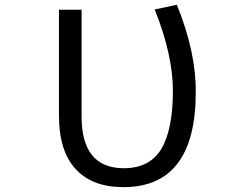

<svg xmlns="http://www.w3.org/2000/svg" viewBox="-20 -772 1040 803"><path d="M496.1 10.7Q366.2 10.7 296.4 -64.9Q226.6 -140.6 226.6 -288.1V-731.4H321.3V-284.2Q321.3 -69.3 497.1 -68.4Q606.4 -68.4 654.8 -149.4Q703.1 -230.5 703.1 -392.6Q703.1 -542 627 -732.4L719.7 -752Q799.8 -554.7 798.8 -387.7Q798.8 10.7 496.1 10.7Z"/></svg>

Font: Gen Shin Gothic Monospace Regular
Style: Regular
Weight: 400
Designer: [Source Han Sans]
Ryoko NISHIZUKA  (kana & ideographs); Paul D. Hunt (Latin, Greek & Cyrillic); Wenlong ZHANG  (bopomofo
Version: Version 1.002.20150607